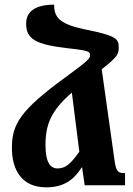

<svg xmlns="http://www.w3.org/2000/svg" viewBox="-20 -794 570 823"><path d="M178 9C252 9 296 -22 330 -76H332L343 0H516V-52C487 -52 478 -56 471 -106L416 -497C483 -550 489 -561 489 -592C489 -629 474 -642 344 -668C234 -691 212 -720 212 -774C135 -774 92 -747 92 -693C92 -626 133 -603 272 -587C364 -577 366 -572 366 -557C366 -543 359 -535 261 -463C66 -321 31 -261 31 -160C31 -66 73 9 178 9ZM175 -172C175 -261 199 -320 288 -397L320 -144C285 -94 262 -72 227 -72C194 -72 175 -101 175 -172Z"/></svg>

Font: Noto Serif Armenian ExtraCondensed ExtraBold
Style: Regular
Weight: 800
Width: 2
Designer: Monotype Design Team
Foundry: Monotype Imaging Inc.
Version: Version 2.008